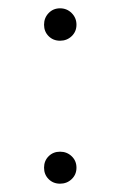

<svg xmlns="http://www.w3.org/2000/svg" viewBox="-20 -564 290 462"><path d="M124.5 -544Q141 -544 152.5 -532.5Q164 -521 164 -504.5Q164 -488 152.5 -477Q141 -466 124.5 -466Q108 -466 97 -477Q86 -488 86 -504.5Q86 -521 97 -532.5Q108 -544 124.5 -544ZM124.5 -199Q141 -199 152.5 -188Q164 -177 164 -160.5Q164 -144 152.5 -133Q141 -122 124.5 -122Q108 -122 97 -133Q86 -144 86 -160.5Q86 -177 97 -188Q108 -199 124.5 -199Z"/></svg>

Font: Halant Light
Style: Regular
Weight: 300
Designer: Hitesh Malaviya (Devanagari), Satya Rajpurohit (Latin)
Foundry: Indian Type Foundry
Version: Version 1.101;PS 1.0;hotconv 1.0.78;makeotf.lib2.5.61930; tt